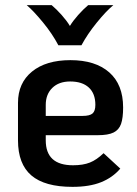

<svg xmlns="http://www.w3.org/2000/svg" viewBox="-20 -715 534 747"><path d="M383 -119 448 -59Q418 -24 373 -6Q328 12 262 12Q154 12 102 -32.5Q50 -77 50 -169V-315Q50 -392 104.5 -436.5Q159 -481 254 -481Q351 -481 405 -433.5Q459 -386 459 -297Q459 -256 451 -233Q443 -210 422 -199.5Q401 -189 360 -189H158V-169Q158 -72 264 -72Q303 -72 329.5 -82.5Q356 -93 383 -119ZM158 -307V-264H301Q329 -264 340 -273.5Q351 -283 351 -307Q351 -351 325.5 -374.5Q300 -398 253 -398Q209 -398 183.5 -373Q158 -348 158 -307ZM84 -695H181Q200 -679 220 -656.5Q240 -634 252 -614Q264 -634 284 -656.5Q304 -679 323 -695H421Q393 -672 356.5 -627Q320 -582 297 -539H207Q184 -583 147.5 -627.5Q111 -672 84 -695Z"/></svg>

Font: KoHo SemiBold
Style: Regular
Weight: 600
Designer: Cadson Demak & Katatrad Team
Foundry: Cadson Demak Co.,Ltd.
Version: Version 1.000; ttfautohint (v1.6)